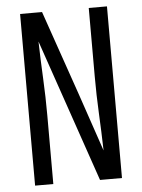

<svg xmlns="http://www.w3.org/2000/svg" viewBox="-53 -777 605 819"><g transform="rotate(-5 250.0 -367.5)"><path d="M64 0V-735H158L284 -371L368 -124Q366 -204 362 -283Q358 -362 358 -441V-735H436V0H342L132 -611Q134 -531 138 -452Q142 -373 142 -294V0Z"/></g></svg>

Font: Iosevka Fixed
Style: Regular
Weight: 400
Monospace: yes
Designer: Belleve Invis
Foundry: Belleve Invis
Version: Version 33.2.4